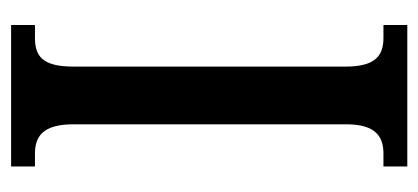

<svg xmlns="http://www.w3.org/2000/svg" viewBox="-224 -530 754 346"><g transform="rotate(-90 153.0 -357.0)"><path d="M26 0H281V-43H258C227 -43 206 -56 206 -111V-602C206 -659 226 -671 258 -671H281V-714H26V-671H49C78 -671 102 -659 102 -602V-110C102 -55 78 -43 49 -43H26Z"/></g></svg>

Font: Noto Serif Devanagari ExtraCondensed Medium
Style: Regular
Weight: 500
Width: 2
Designer: Universal Thirst, Indian Type Foundry and the Monotype Design Team
Foundry: Monotype Imaging Inc.
Version: Version 2.004